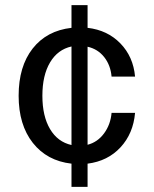

<svg xmlns="http://www.w3.org/2000/svg" viewBox="-20 -708 602 752"><path d="M417 -266H509Q502 -185 452 -131Q402 -77 323 -67V24H260V-67Q164 -78 108.5 -148.5Q53 -219 53 -333Q53 -448 108 -518Q163 -588 260 -599V-688H323V-599Q401 -590 451.5 -538Q502 -486 509 -408H417Q413 -453 388 -484.5Q363 -516 323 -525V-141Q362 -151 387.5 -185.5Q413 -220 417 -266ZM260 -140V-526Q206 -514 176 -463.5Q146 -413 146 -333Q146 -253 176 -202.5Q206 -152 260 -140Z"/></svg>

Font: CST
Style: Regular
Weight: 400
Version: Version 1.00